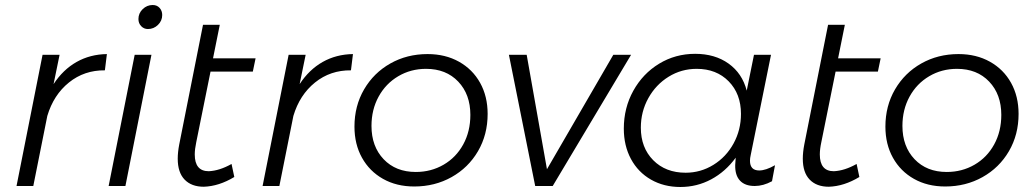

<svg xmlns="http://www.w3.org/2000/svg" viewBox="-20 -743 4133 767"><path d="M407 -527 399 -462Q317 -463 255.5 -413.5Q194 -364 169 -280L113 0H46L150 -524H218L194 -407Q232 -465 286 -495.5Q340 -526 407 -527Z M628 -683Q628 -660 611 -643.5Q594 -627 571 -627Q555 -627 544 -638.5Q533 -650 533 -667Q533 -690 550 -706.5Q567 -723 590 -723Q607 -723 617.5 -711.5Q628 -700 628 -683ZM585 -524 481 0H414L518 -524Z M764 -175Q758 -147 758 -126Q758 -59 814 -59Q857 -61 905 -88L916 -36Q855 1 794 3Q745 3 717.5 -25.5Q690 -54 690 -109Q690 -135 696 -166L791 -644H858L831 -510H1001L990 -457H821Z M1390 -527 1382 -462Q1300 -463 1238.5 -413.5Q1177 -364 1152 -280L1096 0H1029L1133 -524H1201L1177 -407Q1215 -465 1269 -495.5Q1323 -526 1390 -527Z M1928 -288Q1928 -205 1889.5 -139Q1851 -73 1784 -35.5Q1717 2 1635 2Q1564 2 1510 -28.5Q1456 -59 1426 -113Q1396 -167 1396 -237Q1396 -320 1434.5 -386Q1473 -452 1539.5 -489.5Q1606 -527 1688 -527Q1759 -527 1813.5 -496.5Q1868 -466 1898 -412Q1928 -358 1928 -288ZM1464 -240Q1464 -158 1512.5 -107Q1561 -56 1641 -56Q1702 -56 1752 -85Q1802 -114 1830.5 -166Q1859 -218 1859 -284Q1859 -366 1810.5 -417Q1762 -468 1682 -468Q1621 -468 1571 -438.5Q1521 -409 1492.5 -357Q1464 -305 1464 -240Z M2501 -524 2188 0H2118L2013 -524H2084L2165 -67L2430 -524Z M2472 -229Q2472 -312 2510 -380.5Q2548 -449 2613 -488.5Q2678 -528 2757 -528Q2836 -528 2890.5 -489Q2945 -450 2963 -381L2992 -524H3060L2979 -124Q2976 -111 2976 -101Q2976 -62 3013 -62Q3039 -62 3076 -83L3064 -19Q3029 0 2995 0Q2956 0 2936 -21.5Q2916 -43 2917 -84L2919 -113Q2878 -57 2821 -26.5Q2764 4 2698 4Q2632 4 2580.5 -25.5Q2529 -55 2500.5 -108Q2472 -161 2472 -229ZM2940 -288Q2940 -368 2891 -418Q2842 -468 2763 -468Q2702 -468 2651 -436.5Q2600 -405 2570 -351Q2540 -297 2540 -233Q2540 -153 2589.5 -103Q2639 -53 2719 -53Q2779 -53 2830 -84.5Q2881 -116 2910.5 -170Q2940 -224 2940 -288Z M3261 -175Q3255 -147 3255 -126Q3255 -59 3311 -59Q3354 -61 3402 -88L3413 -36Q3352 1 3291 3Q3242 3 3214.5 -25.5Q3187 -54 3187 -109Q3187 -135 3193 -166L3288 -644H3355L3328 -510H3498L3487 -457H3318Z M4049 -288Q4049 -205 4010.5 -139Q3972 -73 3905 -35.5Q3838 2 3756 2Q3685 2 3631 -28.5Q3577 -59 3547 -113Q3517 -167 3517 -237Q3517 -320 3555.5 -386Q3594 -452 3660.5 -489.5Q3727 -527 3809 -527Q3880 -527 3934.5 -496.5Q3989 -466 4019 -412Q4049 -358 4049 -288ZM3585 -240Q3585 -158 3633.5 -107Q3682 -56 3762 -56Q3823 -56 3873 -85Q3923 -114 3951.5 -166Q3980 -218 3980 -284Q3980 -366 3931.5 -417Q3883 -468 3803 -468Q3742 -468 3692 -438.5Q3642 -409 3613.5 -357Q3585 -305 3585 -240Z"/></svg>

Font: TypoPRO Montserrat Alternates
Style: Italic
Weight: 300
Italic angle: -11.3°
Designer: Julieta Ulanovsky
Foundry: Julieta Ulanovsky
Version: Version 6.001